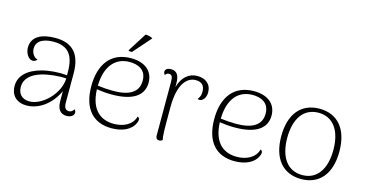

<svg xmlns="http://www.w3.org/2000/svg" viewBox="-75 -1041 2645 1388"><g transform="rotate(15 1247.5 -347.0)"><path d="M516 -52C508 -36 492 -27 480 -27C456 -27 442 -43 442 -80V-300C442 -441 381 -514 250 -514C143 -514 74 -476 74 -396C74 -357 98 -312 132 -312C140 -312 155 -316 164 -329C131 -338 116 -373 116 -399C116 -468 187 -484 244 -484C354 -484 399 -423 399 -301V-275C340 -281 269 -276 212 -261C108 -233 53 -177 53 -103C53 -37 93 12 172 12C262 12 351 -50 400 -156V-83C400 -24 423 10 472 10C499 10 526 -4 526 -28C526 -35 524 -43 516 -52ZM186 -22C121 -22 98 -64 98 -108C98 -168 142 -209 217 -232C265 -247 348 -256 400 -251C397 -138 282 -23 186 -22Z M809 -559 926 -692C912 -701 893 -706 872 -706L782 -564C784 -559 801 -558 809 -559ZM970 -119C952 -52 885 -23 816 -23C724 -23 640 -73 634 -233C668 -228 703 -224 748 -224C898 -224 983 -275 983 -375C983 -465 916 -514 816 -514C667 -514 589 -410 589 -245C589 -74 672 12 808 12C887 12 953 -16 978 -74C991 -103 982 -113 970 -119ZM813 -485C874 -485 938 -461 938 -378C938 -290 868 -252 750 -252C715 -252 670 -255 634 -260C637 -412 710 -485 813 -485Z M1312 -514C1249 -514 1200 -473 1178 -395V-423C1178 -482 1159 -512 1116 -512C1089 -512 1072 -501 1072 -483C1072 -475 1075 -467 1082 -459C1089 -474 1101 -476 1109 -476C1129 -476 1138 -463 1138 -426V-20C1138 -2 1148 8 1163 8C1175 8 1184 3 1189 -2C1181 -30 1181 -65 1181 -246C1181 -428 1249 -482 1307 -482C1350 -482 1376 -462 1376 -414C1376 -395 1374 -377 1356 -354C1360 -352 1366 -350 1374 -351C1394 -353 1417 -378 1417 -418C1417 -481 1373 -514 1312 -514Z M1890 -119C1872 -52 1805 -23 1736 -23C1644 -23 1560 -73 1554 -233C1588 -228 1623 -224 1668 -224C1818 -224 1903 -275 1903 -375C1903 -465 1836 -514 1736 -514C1587 -514 1509 -410 1509 -245C1509 -74 1592 12 1728 12C1807 12 1873 -16 1898 -74C1911 -103 1902 -113 1890 -119ZM1733 -485C1794 -485 1858 -461 1858 -378C1858 -290 1788 -252 1670 -252C1635 -252 1590 -255 1554 -260C1557 -412 1630 -485 1733 -485Z M2227 12C2364 12 2444 -85 2444 -251C2444 -417 2364 -514 2227 -514C2089 -514 2009 -417 2009 -251C2009 -85 2089 12 2227 12ZM2227 -18C2118 -18 2054 -104 2054 -251C2054 -398 2118 -484 2227 -484C2335 -484 2399 -398 2399 -251C2399 -104 2335 -18 2227 -18Z"/></g></svg>

Font: Arima Koshi ExtraLight
Style: Regular
Weight: 275
Designer: Joana Correia and Natanael Gama
Foundry: NDISCOVER
Version: Version 1.019;PS 001.019;hotconv 1.0.88;makeotf.lib2.5.64775